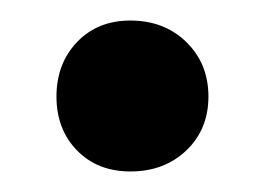

<svg xmlns="http://www.w3.org/2000/svg" viewBox="-20 -158 258 187"><path d="M107 -138Q140 -138 161.5 -117Q183 -96 183 -64Q183 -32 161.5 -11.5Q140 9 107 9Q75 9 55 -11.5Q35 -32 35 -64Q35 -96 55 -117Q75 -138 107 -138Z"/></svg>

Font: Karla Tamil Upright
Style: Bold
Weight: 700
Designer: Jonathan Pinhorn
Foundry: Jonathan Pinhorn
Version: Version 1.001